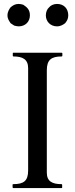

<svg xmlns="http://www.w3.org/2000/svg" viewBox="-20 -956 381 976"><path d="M297 -673V-685C297 -687 295 -688 293 -688H49C46 -689 45 -688 45 -685V-673C45 -670 46 -669 49 -669C94 -669 123 -655 123 -610V-89C123 -36 100 -20 48 -20C46 -20 45 -20 44 -18V-4C44 -3 44 -2 45 -2C46 0 47 0 48 0H292C294 0 295 0 296 -2V-16C296 -19 295 -20 292 -20C246 -20 218 -34 218 -78V-599C218 -652 241 -669 293 -669C296 -669 297 -671 297 -673ZM270 -822C288 -822 302 -831 311 -838C320 -849 327 -860 327 -878C327 -912 305 -936 270 -936C252 -936 237 -928 230 -919C220 -911 213 -895 213 -878C213 -847 236 -822 270 -822ZM132 -878C132 -908 116 -920 98 -932C90 -934 83 -936 75 -936C56 -936 45 -928 34 -919C27 -910 18 -896 18 -878C18 -859 27 -849 34 -838L52 -826C60 -824 67 -822 75 -822C108 -822 132 -845 132 -878Z"/></svg>

Font: fbb
Style: Regular
Weight: 400
Designer: David J. Perry, Michael Sharpe
Version: Version 1.045